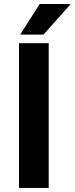

<svg xmlns="http://www.w3.org/2000/svg" viewBox="-20 -923 368 943"><path d="M219.2 -710.9V0H73.2V-710.9ZM79.1 -752.9 174.8 -903.3H327.6L193.4 -752.9Z"/></svg>

Font: Vazirmatn FD
Style: Bold
Weight: 700
Designer: Saber Rastikerdar
Foundry: Saber Rastikerdar
Version: Version 33.001